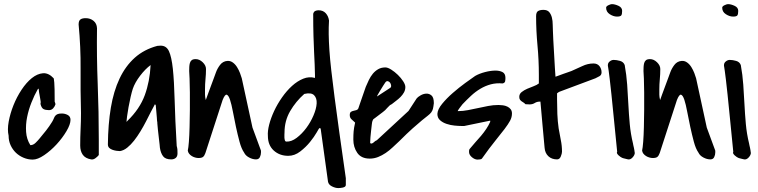

<svg xmlns="http://www.w3.org/2000/svg" viewBox="-20 -787 3741 948"><path d="M22.5 -117.2Q15.6 -146.5 22.9 -186.5Q30.3 -226.6 46.4 -267.1Q62.5 -307.6 86.4 -343.8Q110.4 -379.9 137.2 -401.4Q164.1 -422.9 191.9 -425.3Q219.7 -427.7 245.1 -400.4Q245.1 -399.4 246.1 -395.5Q247.1 -391.6 248 -379.4Q249 -367.2 249.5 -345.2Q250 -323.2 250 -285.2Q251 -283.2 252.4 -278.8Q253.9 -274.4 253.9 -272.5Q251 -261.7 242.7 -252.4Q234.4 -243.2 221.7 -243.2Q205.1 -243.2 194.8 -248.5Q184.6 -253.9 179.7 -274.4Q181.6 -277.3 180.7 -286.6Q179.7 -295.9 177.2 -307.6Q174.8 -319.3 172.9 -331.1Q170.9 -342.8 170.9 -349.6Q169.9 -349.6 168.5 -348.1Q167 -346.7 166 -345.7Q149.4 -316.4 135.3 -280.8Q121.1 -245.1 113.8 -208.5Q106.4 -171.9 108.9 -135.7Q111.3 -99.6 129.9 -70.3Q143.6 -70.3 155.3 -81.5Q167 -92.8 174.8 -102.5Q191.4 -122.1 207.5 -142.6Q223.6 -163.1 237.3 -185.5Q243.2 -195.3 246.1 -203.1Q249 -210.9 253.4 -215.8Q257.8 -220.7 264.6 -223.6Q271.5 -226.6 285.2 -226.6Q300.8 -226.6 314.5 -219.2Q328.1 -211.9 328.1 -195.3Q328.1 -172.9 308.1 -139.2Q288.1 -105.5 259.3 -74.2Q230.5 -43 198.2 -21Q166 1 141.6 1Q118.2 1 96.2 -8.3Q74.2 -17.6 58.1 -33.2Q42 -48.8 32.2 -70.3Q22.5 -91.8 22.5 -117.2Z M376 -68.4Q376 -109.4 377.9 -148.4Q379.9 -187.5 379.9 -228.5Q377 -339.8 377.9 -446.8Q378.9 -553.7 368.2 -666Q368.2 -684.6 377 -690.9Q385.7 -697.3 403.3 -697.3Q425.8 -697.3 441.9 -684.1Q458 -670.9 459 -647.5Q457 -508.8 462.4 -372.6Q467.8 -236.3 467.8 -96.7V-21.5Q461.9 -13.7 451.2 -5.9Q440.4 2 429.7 0Q401.4 -4.9 388.7 -22.9Q376 -41 376 -68.4Z M745.1 -272.5Q736.3 -256.8 725.1 -234.9Q713.9 -212.9 701.2 -188Q688.5 -163.1 673.3 -138.2Q658.2 -113.3 642.1 -92.8Q626 -72.3 608.4 -58.1Q590.8 -43.9 572.3 -41Q564.5 -41 554.7 -42.5Q544.9 -43.9 535.2 -47.4Q525.4 -50.8 519 -57.1Q512.7 -63.5 512.7 -74.2Q513.7 -173.8 527.3 -255.4Q541 -336.9 570.3 -398.9Q599.6 -460.9 645.5 -502Q691.4 -543 756.8 -560.5Q758.8 -560.5 764.2 -561Q769.5 -561.5 771.5 -561.5Q800.8 -562.5 814 -534.7Q827.1 -506.8 833.5 -446.8Q839.8 -386.7 842.3 -292.5Q844.7 -198.2 852.5 -66.4Q855.5 -55.7 856 -47.9Q856.4 -40 856.4 -29.3Q856.4 -14.6 847.7 -7.3Q838.9 0 825.2 0Q796.9 0 785.2 -15.6Q773.4 -31.2 769.5 -57.6Q769.5 -58.6 768.1 -73.2Q766.6 -87.9 764.2 -106.9Q761.7 -126 759.8 -145.5Q757.8 -165 756.8 -177.7V-181.6Q754.9 -191.4 754.4 -206.1Q753.9 -220.7 752 -234.4Q750 -251 749 -267.6ZM723.6 -465.8Q697.3 -446.3 671.9 -413.1Q646.5 -379.9 635.7 -348.6Q630.9 -334 625 -308.6Q619.1 -283.2 614.7 -258.3Q610.4 -233.4 607.4 -212.4Q604.5 -191.4 604.5 -185.5Q605.5 -185.5 606.9 -187.5Q608.4 -189.5 609.4 -190.4Q669.9 -249 694.8 -316.9Q719.7 -384.8 723.6 -465.8Z M1185.5 -33.2Q1171.9 -52.7 1162.6 -87.4Q1153.3 -122.1 1145 -160.6Q1136.7 -199.2 1129.9 -235.8Q1123 -272.5 1115.7 -294.4Q1108.4 -316.4 1099.6 -319.3Q1090.8 -322.3 1079.1 -293L994.1 -31.2Q989.3 -17.6 982.4 -12.2Q975.6 -6.8 960 -6.8Q952.1 -6.8 943.4 -9.3Q934.6 -11.7 926.8 -16.6Q918.9 -21.5 913.6 -28.3Q908.2 -35.2 907.2 -43.9Q910.2 -55.7 912.6 -86.9Q915 -118.2 916 -159.2Q917 -200.2 917.5 -245.6Q918 -291 917.5 -330.6Q917 -370.1 916 -398.9Q915 -427.7 914.1 -436.5Q914.1 -446.3 914.6 -456.5Q915 -466.8 917.5 -475.6Q919.9 -484.4 926.3 -489.7Q932.6 -495.1 946.3 -495.1Q964.8 -495.1 981 -479.5Q997.1 -463.9 997.1 -446.3Q997.1 -420.9 994.6 -396Q992.2 -371.1 992.2 -345.7Q992.2 -330.1 992.2 -319.3Q992.2 -308.6 996.1 -293Q999 -300.8 1005.9 -320.3Q1012.7 -339.8 1021 -361.3Q1029.3 -382.8 1036.1 -401.9Q1043 -420.9 1045.9 -428.7Q1052.7 -448.2 1066.4 -466.3Q1080.1 -484.4 1102.5 -486.3Q1117.2 -487.3 1129.4 -478.5Q1141.6 -469.7 1150.4 -455.6Q1159.2 -441.4 1165 -426.3Q1170.9 -411.1 1173.8 -400.4L1226.6 -157.2L1267.6 -45.9Q1268.6 -44.9 1268.6 -40.5Q1268.6 -36.1 1268.6 -34.2Q1268.6 -22.5 1263.2 -11.2Q1257.8 0 1244.1 0Q1227.5 0 1210 -9.3Q1192.4 -18.6 1185.5 -33.2Z M1556.6 -154.3Q1555.7 -154.3 1543.5 -132.8Q1531.2 -111.3 1510.7 -85.9Q1490.2 -60.5 1462.4 -39.1Q1434.6 -17.6 1403.3 -17.6Q1360.4 -17.6 1331.5 -43.9Q1302.7 -70.3 1302.7 -116.2Q1300.8 -139.6 1309.1 -171.9Q1317.4 -204.1 1333.5 -238.8Q1349.6 -273.4 1372.6 -306.2Q1395.5 -338.9 1421.9 -362.8Q1448.2 -386.7 1477.1 -398.4Q1505.9 -410.2 1535.2 -402.3V-416Q1535.2 -441.4 1533.7 -468.3Q1532.2 -495.1 1530.8 -529.8Q1529.3 -564.5 1527.8 -609.9Q1526.4 -655.3 1526.4 -718.8Q1529.3 -729.5 1536.6 -732.9Q1543.9 -736.3 1552.7 -736.3Q1575.2 -736.3 1588.4 -721.7Q1601.6 -707 1604.5 -685.5Q1602.5 -652.3 1603 -617.7Q1603.5 -583 1606.4 -539.1Q1609.4 -495.1 1615.7 -439.5Q1622.1 -383.8 1631.8 -308.1Q1641.6 -232.4 1655.3 -134.3Q1668.9 -36.1 1687.5 92.8V126Q1687.5 131.8 1683.1 134.8Q1678.7 137.7 1672.4 139.2Q1666 140.6 1659.7 141.1Q1653.3 141.6 1650.4 141.6Q1635.7 141.6 1619.1 133.3Q1602.5 125 1599.6 110.4L1563.5 -150.4Q1563.5 -153.3 1561 -153.8Q1558.6 -154.3 1556.6 -154.3ZM1384.8 -132.8Q1384.8 -129.9 1384.3 -122.6Q1383.8 -115.2 1384.3 -107.4Q1384.8 -99.6 1386.7 -93.8Q1388.7 -87.9 1394.5 -87.9Q1418.9 -86.9 1444.8 -106.4Q1470.7 -126 1492.2 -154.8Q1513.7 -183.6 1527.8 -216.8Q1542 -250 1543.5 -276.4Q1544.9 -302.7 1530.8 -316.9Q1516.6 -331.1 1482.4 -323.2Q1440.4 -286.1 1412.6 -238.3Q1384.8 -190.4 1384.8 -132.8Z M2122.1 -277.3Q2120.1 -259.8 2117.7 -250Q2115.2 -240.2 2109.4 -232.4Q2103.5 -224.6 2092.8 -216.3Q2082 -208 2063.5 -192.9Q2044.9 -177.7 2017.6 -153.3Q1990.2 -128.9 1951.2 -89.8Q1935.5 -75.2 1918.9 -59.6Q1902.3 -43.9 1884.3 -31.7Q1866.2 -19.5 1846.7 -11.7Q1827.1 -3.9 1805.7 -3.9Q1763.7 -3.9 1744.1 -32.2Q1724.6 -60.5 1724.6 -97.7Q1724.6 -122.1 1726.1 -138.7Q1727.5 -155.3 1733.4 -181.6Q1722.7 -191.4 1714.8 -198.7Q1707 -206.1 1707 -218.8Q1707 -230.5 1712.4 -234.4Q1717.8 -238.3 1725.1 -239.7Q1732.4 -241.2 1739.3 -243.2Q1746.1 -245.1 1749 -251Q1751 -256.8 1756.3 -272.5Q1761.7 -288.1 1767.6 -305.2Q1773.4 -322.3 1778.8 -337.4Q1784.2 -352.5 1786.1 -358.4Q1793 -375 1801.3 -392.1Q1809.6 -409.2 1820.8 -422.9Q1832 -436.5 1847.2 -445.3Q1862.3 -454.1 1882.8 -454.1Q1894.5 -454.1 1911.6 -443.4Q1928.7 -432.6 1944.3 -417.5Q1960 -402.3 1970.7 -385.7Q1981.4 -369.1 1981.4 -357.4Q1981.4 -342.8 1974.6 -330.6Q1967.8 -318.4 1957.5 -308.1Q1947.3 -297.9 1935.5 -289.1Q1923.8 -280.3 1914.1 -272.5Q1913.1 -272.5 1910.2 -270.5Q1907.2 -268.6 1905.3 -267.6Q1904.3 -266.6 1900.9 -263.2Q1897.5 -259.8 1893.6 -255.9Q1889.6 -252 1886.2 -248Q1882.8 -244.1 1881.8 -243.2Q1878.9 -240.2 1870.6 -233.9Q1862.3 -227.5 1852.5 -220.2Q1842.8 -212.9 1834.5 -206.5Q1826.2 -200.2 1823.2 -198.2L1819.3 -190.4Q1817.4 -186.5 1815.9 -173.3Q1814.5 -160.2 1812.5 -143.6Q1810.5 -127 1809.1 -109.9Q1807.6 -92.8 1807.6 -82Q1807.6 -81.1 1808.6 -80.1Q1810.5 -78.1 1811.5 -78.1Q1819.3 -78.1 1826.2 -85Q1833 -91.8 1840.8 -94.7L1997.1 -239.3L2037.1 -300.8Q2042 -307.6 2056.2 -315.9Q2070.3 -324.2 2085 -324.7Q2099.6 -325.2 2110.8 -315.4Q2122.1 -305.7 2122.1 -277.3ZM1907.2 -353.5Q1912.1 -357.4 1911.1 -365.2Q1910.2 -373 1905.8 -378.9Q1901.4 -384.8 1894.5 -386.2Q1887.7 -387.7 1881.8 -378.9Q1878.9 -375 1871.6 -363.3Q1864.3 -351.6 1856.9 -339.4Q1849.6 -327.1 1844.7 -318.4Q1839.8 -309.6 1842.8 -311.5Z M2295.9 -37.1Q2295.9 -42 2296.4 -45.9Q2296.9 -49.8 2300.8 -53.7Q2312.5 -68.4 2327.1 -84.5Q2341.8 -100.6 2355.5 -116.7Q2369.1 -132.8 2380.9 -150.4Q2392.6 -168 2400.4 -185.5V-191.4L2272.5 -165H2257.8Q2244.1 -165 2224.1 -167Q2204.1 -168.9 2185.1 -175.3Q2166 -181.6 2152.8 -193.4Q2139.6 -205.1 2139.6 -224.6Q2140.6 -247.1 2163.1 -274.4Q2185.5 -301.8 2215.8 -328.1Q2246.1 -354.5 2276.9 -377Q2307.6 -399.4 2326.2 -412.1Q2346.7 -423.8 2375 -431.2Q2403.3 -438.5 2426.8 -438.5Q2446.3 -438.5 2460.9 -431.2Q2475.6 -423.8 2475.6 -402.3Q2475.6 -393.6 2474.1 -385.7Q2472.7 -377.9 2461.9 -375Q2430.7 -377.9 2403.3 -370.6Q2376 -363.3 2351.6 -348.6Q2327.1 -334 2305.7 -314Q2284.2 -293.9 2263.7 -272.5Q2257.8 -265.6 2249 -253.4Q2240.2 -241.2 2240.2 -239.3V-238.3Q2265.6 -238.3 2290.5 -243.2Q2315.4 -248 2340.3 -253.4Q2365.2 -258.8 2390.1 -263.7Q2415 -268.6 2441.4 -268.6Q2451.2 -268.6 2462.9 -267.1Q2474.6 -265.6 2484.9 -260.7Q2495.1 -255.9 2501.5 -247.6Q2507.8 -239.3 2507.8 -226.6Q2507.8 -208 2498.5 -190.9Q2489.3 -173.8 2471.2 -149.9Q2453.1 -126 2425.3 -91.8Q2397.5 -57.6 2359.4 -3.9Q2357.4 -1 2350.1 0Q2342.8 1 2337.9 1Q2324.2 1 2310.1 -10.7Q2295.9 -22.5 2295.9 -37.1Z M2644.5 -285.2Q2630.9 -285.2 2620.1 -278.3Q2609.4 -271.5 2594.7 -271.5Q2592.8 -271.5 2584.5 -272Q2576.2 -272.5 2574.2 -272.5Q2570.3 -277.3 2565.4 -280.3Q2560.5 -283.2 2555.7 -286.6Q2550.8 -290 2547.4 -294.9Q2543.9 -299.8 2543.9 -308.6Q2543.9 -323.2 2555.7 -332.5Q2567.4 -341.8 2583 -348.6Q2598.6 -355.5 2614.7 -361.3Q2630.9 -367.2 2640.6 -375V-418Q2640.6 -490.2 2633.8 -563Q2627 -635.7 2627 -707Q2627 -726.6 2636.7 -732.4Q2646.5 -738.3 2663.1 -738.3Q2682.6 -738.3 2691.9 -727.1Q2701.2 -715.8 2705.1 -699.7Q2709 -683.6 2709 -665.5Q2709 -647.5 2710 -634.8Q2710 -622.1 2711.9 -589.8Q2713.9 -557.6 2715.8 -521.5Q2717.8 -485.4 2719.7 -453.1Q2721.7 -420.9 2722.7 -408.2Q2726.6 -409.2 2737.8 -413.6Q2749 -418 2761.7 -422.4Q2774.4 -426.8 2785.6 -430.7Q2796.9 -434.6 2801.8 -436.5Q2827.1 -447.3 2854.5 -460.4Q2881.8 -473.6 2910.2 -473.6Q2929.7 -473.6 2939.9 -460.4Q2950.2 -447.3 2950.2 -429.7Q2950.2 -417 2940.4 -411.1Q2930.7 -405.3 2919.9 -400.4L2742.2 -334Q2739.3 -332 2736.3 -330.6Q2733.4 -329.1 2730.5 -326.2V-294.9Q2730.5 -260.7 2731.9 -224.1Q2733.4 -187.5 2738.3 -153.3Q2743.2 -124 2749 -95.7Q2754.9 -67.4 2754.9 -38.1Q2754.9 -29.3 2749 -14.6Q2743.2 0 2730.5 0Q2704.1 0 2687.5 -15.6Q2670.9 -31.2 2668.9 -57.6Q2664.1 -108.4 2658.7 -168.9Q2653.3 -229.5 2648.4 -285.2Z M3027.3 -37.1Q3017.6 -134.8 3010.7 -204.1Q3003.9 -273.4 2999 -320.3Q2994.1 -367.2 2990.7 -395Q2987.3 -422.9 2985.4 -437Q2983.4 -451.2 2982.4 -456.1Q2981.4 -460.9 2981.4 -461.9V-465.8Q2981.4 -476.6 2990.7 -483.9Q3000 -491.2 3009.8 -491.2Q3024.4 -491.2 3041.5 -486.3Q3058.6 -481.4 3064.5 -465.8Q3073.2 -418 3076.7 -369.1Q3080.1 -320.3 3082.5 -272Q3085 -223.6 3089.4 -174.8Q3093.8 -126 3105.5 -78.1Q3105.5 -76.2 3106.9 -70.3Q3108.4 -64.5 3109.9 -57.6Q3111.3 -50.8 3112.3 -44.9Q3113.3 -39.1 3113.3 -37.1V-35.2Q3113.3 -34.2 3114.3 -33.2Q3114.3 -21.5 3103.5 -9.8Q3092.8 2 3081.1 0Q3078.1 -1 3066.9 -3.4Q3055.7 -5.9 3051.8 -7.8Q3048.8 -8.8 3043.9 -12.2Q3039.1 -15.6 3034.7 -19.5Q3030.3 -23.4 3027.3 -28.3Q3024.4 -33.2 3027.3 -37.1ZM2972.7 -749Q2972.7 -755.9 2983.9 -761.2Q2995.1 -766.6 3001 -766.6Q3015.6 -766.6 3033.7 -758.3Q3051.8 -750 3051.8 -733.4Q3051.8 -716.8 3047.4 -710.9Q3043 -705.1 3026.4 -705.1Q3008.8 -705.1 2990.7 -716.8Q2972.7 -728.5 2972.7 -749Z M3428.7 -33.2Q3415 -52.7 3405.8 -87.4Q3396.5 -122.1 3388.2 -160.6Q3379.9 -199.2 3373 -235.8Q3366.2 -272.5 3358.9 -294.4Q3351.6 -316.4 3342.8 -319.3Q3334 -322.3 3322.3 -293L3237.3 -31.2Q3232.4 -17.6 3225.6 -12.2Q3218.8 -6.8 3203.1 -6.8Q3195.3 -6.8 3186.5 -9.3Q3177.7 -11.7 3169.9 -16.6Q3162.1 -21.5 3156.7 -28.3Q3151.4 -35.2 3150.4 -43.9Q3153.3 -55.7 3155.8 -86.9Q3158.2 -118.2 3159.2 -159.2Q3160.2 -200.2 3160.6 -245.6Q3161.1 -291 3160.6 -330.6Q3160.2 -370.1 3159.2 -398.9Q3158.2 -427.7 3157.2 -436.5Q3157.2 -446.3 3157.7 -456.5Q3158.2 -466.8 3160.6 -475.6Q3163.1 -484.4 3169.4 -489.7Q3175.8 -495.1 3189.5 -495.1Q3208 -495.1 3224.1 -479.5Q3240.2 -463.9 3240.2 -446.3Q3240.2 -420.9 3237.8 -396Q3235.4 -371.1 3235.4 -345.7Q3235.4 -330.1 3235.4 -319.3Q3235.4 -308.6 3239.3 -293Q3242.2 -300.8 3249 -320.3Q3255.9 -339.8 3264.2 -361.3Q3272.5 -382.8 3279.3 -401.9Q3286.1 -420.9 3289.1 -428.7Q3295.9 -448.2 3309.6 -466.3Q3323.2 -484.4 3345.7 -486.3Q3360.4 -487.3 3372.6 -478.5Q3384.8 -469.7 3393.6 -455.6Q3402.3 -441.4 3408.2 -426.3Q3414.1 -411.1 3417 -400.4L3469.7 -157.2L3510.7 -45.9Q3511.7 -44.9 3511.7 -40.5Q3511.7 -36.1 3511.7 -34.2Q3511.7 -22.5 3506.3 -11.2Q3501 0 3487.3 0Q3470.7 0 3453.1 -9.3Q3435.5 -18.6 3428.7 -33.2Z M3600.6 -37.1Q3590.8 -134.8 3584 -204.1Q3577.1 -273.4 3572.3 -320.3Q3567.4 -367.2 3564 -395Q3560.5 -422.9 3558.6 -437Q3556.6 -451.2 3555.7 -456.1Q3554.7 -460.9 3554.7 -461.9V-465.8Q3554.7 -476.6 3564 -483.9Q3573.2 -491.2 3583 -491.2Q3597.7 -491.2 3614.7 -486.3Q3631.8 -481.4 3637.7 -465.8Q3646.5 -418 3649.9 -369.1Q3653.3 -320.3 3655.8 -272Q3658.2 -223.6 3662.6 -174.8Q3667 -126 3678.7 -78.1Q3678.7 -76.2 3680.2 -70.3Q3681.6 -64.5 3683.1 -57.6Q3684.6 -50.8 3685.5 -44.9Q3686.5 -39.1 3686.5 -37.1V-35.2Q3686.5 -34.2 3687.5 -33.2Q3687.5 -21.5 3676.8 -9.8Q3666 2 3654.3 0Q3651.4 -1 3640.1 -3.4Q3628.9 -5.9 3625 -7.8Q3622.1 -8.8 3617.2 -12.2Q3612.3 -15.6 3607.9 -19.5Q3603.5 -23.4 3600.6 -28.3Q3597.7 -33.2 3600.6 -37.1ZM3545.9 -749Q3545.9 -755.9 3557.1 -761.2Q3568.4 -766.6 3574.2 -766.6Q3588.9 -766.6 3606.9 -758.3Q3625 -750 3625 -733.4Q3625 -716.8 3620.6 -710.9Q3616.2 -705.1 3599.6 -705.1Q3582 -705.1 3564 -716.8Q3545.9 -728.5 3545.9 -749Z"/></svg>

Font: Covered By Your Grace
Style: Regular
Weight: 400
Designer: Kimberly Geswein
Foundry: Kimberly Geswein
Version: Version 1.0